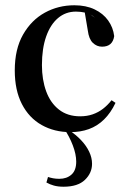

<svg xmlns="http://www.w3.org/2000/svg" viewBox="-20 -488 480 728"><path d="M221 220Q200 220 184 215.5Q168 211 156 204L162 183Q171 186 181.5 188Q192 190 205 190Q233 190 251 174Q269 158 269 125Q269 97 256 63Q243 29 223 0H242V6Q267 22 287 43Q307 64 318 87Q329 110 329 133Q329 168 302 194Q275 220 221 220ZM247 13Q186 13 138 -14Q90 -41 63 -93.5Q36 -146 36 -221Q36 -302 67.5 -357Q99 -412 150 -440Q201 -468 262 -468Q306 -468 338.5 -452.5Q371 -437 390 -410.5Q409 -384 413 -351Q410 -331 398.5 -321Q387 -311 367 -311Q347 -311 332 -325.5Q317 -340 313 -372L300 -449L340 -421Q323 -436 304 -440Q285 -444 268 -444Q229 -444 200 -419.5Q171 -395 155 -349.5Q139 -304 139 -241Q139 -186 155 -142Q171 -98 203.5 -72.5Q236 -47 284 -47Q310 -47 331.5 -54.5Q353 -62 370.5 -75.5Q388 -89 403 -108L418 -98Q400 -60 374.5 -35Q349 -10 317 1.5Q285 13 247 13Z"/></svg>

Font: Source Serif 4 60pt SemiBold
Style: Regular
Weight: 600
Version: Version 4.004;hotconv 1.0.116;makeotfexe 2.5.65601